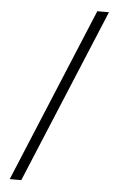

<svg xmlns="http://www.w3.org/2000/svg" viewBox="-57 -779 578 905"><g transform="rotate(5 232.5 -327.0)"><path d="M23.9 85 366.2 -739.3H421.4L78.6 85Z"/></g></svg>

Font: Oxygen Light
Style: Regular
Weight: 300
Designer: vernon adams
Foundry: Vernon Adams
Version: Version Release 0.2.3 webfont; ttfautohint (v0.93.3-1d66) -l